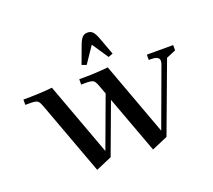

<svg xmlns="http://www.w3.org/2000/svg" viewBox="-113 -791 1058 953"><g transform="rotate(-20 416.0 -314.5)"><path d="M22 -411V-439Q110 -439 175 -446L317 -60L416 -328L400 -371Q391 -396 383 -403Q375 -410 351 -411H317V-439Q405 -439 470 -446L612 -60L726 -370Q729 -379 729 -387Q729 -411 687 -411H674V-439H813V-411L763 -390L626 -22L542 14L430 -289L331 -22L247 14L105 -371Q96 -396 88 -403Q80 -410 56 -411ZM352 -502 386 -594Q396 -621 406.5 -632Q417 -643 434 -643Q451 -643 461.5 -632Q472 -621 482 -594L516 -502L492 -493L434 -579L376 -493Z"/></g></svg>

Font: Dihjauti
Style: Bold
Weight: 700
Designer: T. Christopher White
Version: Version 3.0.0